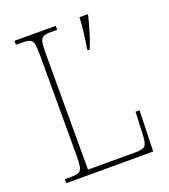

<svg xmlns="http://www.w3.org/2000/svg" viewBox="-132 -809 797 905"><g transform="rotate(-20 267.0 -357.0)"><path d="M45 0V-20H79Q104 -20 116 -26Q128 -32 131.5 -51Q135 -70 135 -108V-606Q135 -645 131.5 -663.5Q128 -682 116 -688Q104 -694 79 -694H45V-714H252V-694H219Q194 -694 182 -688Q170 -682 166.5 -663.5Q163 -645 163 -606V-25H403Q442 -25 451.5 -39Q461 -53 462 -94L467 -205H487L481 0ZM354 -564Q360 -601 365 -641.5Q370 -682 371 -714H412V-706Q404 -674 391 -630Q378 -586 364 -554H354Z"/></g></svg>

Font: Noto Serif Lao SemiCondensed Thin
Style: Regular
Weight: 100
Width: 4
Designer: Monotype Design Team
Foundry: Monotype Imaging Inc.
Version: Version 2.003; ttfautohint (v1.8.4.7-5d5b)